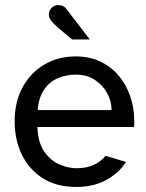

<svg xmlns="http://www.w3.org/2000/svg" viewBox="-20 -727 579 759"><path d="M281 12Q203 12 149 -22.5Q95 -57 66.5 -115.5Q38 -174 38 -247Q38 -326 70 -383.5Q102 -441 156.5 -472.5Q211 -504 279 -504Q338 -504 383 -480.5Q428 -457 457.5 -417.5Q487 -378 500.5 -328Q514 -278 510 -225H128Q130 -163 155.5 -127Q181 -91 216 -76.5Q251 -62 281 -62Q323 -62 351.5 -75.5Q380 -89 397 -111L478 -87Q451 -44 401 -16Q351 12 281 12ZM129 -292H421Q421 -327 403.5 -359Q386 -391 354.5 -411.5Q323 -432 279 -432Q242 -432 209 -418Q176 -404 154.5 -373Q133 -342 129 -292ZM265 -571Q246 -587 225 -604.5Q204 -622 190 -636Q180 -647 176.5 -654.5Q173 -662 173 -669Q173 -685 184 -696Q195 -707 211 -707Q219 -707 227 -704Q235 -701 242 -692L335 -571Z"/></svg>

Font: Atkinson Hyperlegible
Style: Regular
Weight: 400
Designer: Elliott Scott, Megan Eiswerth, Linus Boman, Theodore Petrosky
Foundry: Braille Institute
Version: Version 1.006; ttfautohint (v1.8.3)